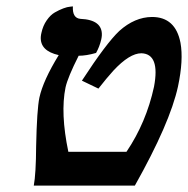

<svg xmlns="http://www.w3.org/2000/svg" viewBox="-20 -582 589 602"><path d="M103.5 -275.9Q115.2 -329.6 164.1 -409.2Q105 -422.4 107.9 -466.8Q108.4 -473.1 109.9 -479Q114.7 -501.5 126.5 -518.3Q138.2 -535.2 151.9 -543Q165.5 -550.8 178.5 -555.7Q191.4 -560.5 199.7 -561L208.5 -562Q206.5 -525.4 231.9 -522.9Q301.8 -520 299.3 -470.7Q298.8 -463.9 297.4 -458Q292 -435.1 281.2 -416Q250.5 -407.2 226.6 -407.2Q192.4 -339.4 185.5 -308.1Q168.9 -227.5 194.3 -106H376.5Q438.5 -197.8 462.9 -310.1Q482.4 -413.1 423.3 -415Q386.2 -415 335.4 -360.4Q314.5 -337.4 288.6 -304.2L236.8 -329.1Q313.5 -446.8 354 -484.9Q402.3 -528.3 456.5 -528.8Q530.3 -528.8 545.9 -447.8Q555.7 -394 538.1 -311Q513.2 -196.3 402.8 0H85.9Q92.8 -36.6 93.3 -124Q95.7 -238.3 103.5 -275.9Z"/></svg>

Font: Linux Libertine Slanted O
Style: Bold Slanted
Weight: 700
Designer: Philipp H. Poll
Foundry: Philipp H. Poll
Version: Version 5.0.0